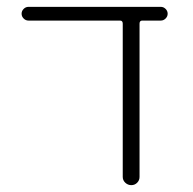

<svg xmlns="http://www.w3.org/2000/svg" viewBox="-20 -540 562 560"><path d="M63 -480Q55 -480 49 -486Q43 -492 43 -500Q43 -508 49 -514Q55 -520 63 -520H449Q457 -520 463 -514Q469 -508 469 -500Q469 -492 463 -486Q457 -480 449 -480H395Q387 -480 387 -471V-24Q387 -14 380 -7Q373 0 363 0Q353 0 345.5 -7Q338 -14 338 -24V-471Q338 -480 330 -480Z"/></svg>

Font: Rounded Mplus 1c Light
Style: Regular
Weight: 300
Version: Version 1.059.20150529